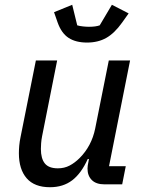

<svg xmlns="http://www.w3.org/2000/svg" viewBox="-20 -771 606 803"><path d="M219 -518 156 -201Q153 -186 152 -171.5Q151 -157 151 -148Q151 -108 167.5 -87.5Q184 -67 222 -67Q249 -67 271 -78.5Q293 -90 313 -110Q363 -160 378 -233L435 -518H524L436 -76H506L491 0H417Q382 0 364 -18Q346 -36 346 -66Q346 -71 347 -79Q348 -87 350 -95L352 -106H347Q320 -46 282 -17Q244 12 189 12Q124 12 91.5 -25.5Q59 -63 59 -130Q59 -145 60.5 -162Q62 -179 66 -198L130 -518ZM344 -593Q297 -593 267 -612.5Q237 -632 221 -677L206 -720L282 -751L303 -665Q313 -662 327 -660.5Q341 -659 352 -659Q380 -659 397 -665L448 -751L518 -715L491 -677Q459 -632 424.5 -612.5Q390 -593 344 -593Z"/></svg>

Font: IBM Plex Sans Text
Style: Italic
Weight: 450
Italic angle: -11°
Designer: Mike Abbink, Paul van der Laan, Pieter van Rosmalen
Foundry: Bold Monday
Version: Version 3.005